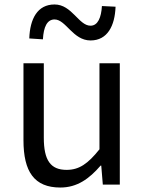

<svg xmlns="http://www.w3.org/2000/svg" viewBox="-20 -826 647 859"><path d="M385 -645C461 -645 494 -711 497 -796L436 -799C433 -748 418 -711 385 -711C332 -711 302 -806 224 -806C147 -806 114 -741 111 -654L172 -650C175 -706 191 -739 224 -739C275 -739 306 -645 385 -645ZM250 13C325 13 379 -26 430 -85H433L440 0H516V-543H425V-158C373 -93 334 -66 278 -66C206 -66 176 -109 176 -210V-543H85V-199C85 -58 133 13 250 13Z"/></svg>

Font: Spoqa Han Sans Neo Regular
Style: Regular
Weight: 400
Designer: [Spoqa Han Sans Neo] Dong-huui Kim  Younghwa Kang  Yujin Lee  [Noto Sans] Ryoko NISHIZUKA  (kana & ideographs); Paul D. 
Foundry: Spoqa (http://www.spoqa-han-sans.com)
Version: Version 1.000